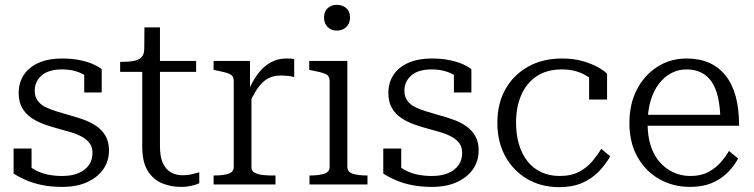

<svg xmlns="http://www.w3.org/2000/svg" viewBox="-20 -760 3105 791"><path d="M361 -130Q361 -154 349.5 -169.5Q338 -185 318.5 -196Q299 -207 274.5 -214.5Q250 -222 223 -229Q193 -237 163.5 -247.5Q134 -258 110 -274Q86 -290 71.5 -315Q57 -340 57 -377Q57 -420 78.5 -452Q100 -484 140 -501.5Q180 -519 235 -519Q278 -519 310.5 -512Q343 -505 365 -495Q387 -485 399 -475V-379H327V-467Q335 -466 340.5 -462.5Q346 -459 350 -453.5Q354 -448 355 -440.5Q356 -433 354 -426Q343 -442 325 -452.5Q307 -463 284.5 -468.5Q262 -474 235 -474Q180 -474 151.5 -449Q123 -424 123 -386Q123 -362 135 -345.5Q147 -329 167 -319Q187 -309 212 -301.5Q237 -294 264 -286Q294 -278 323.5 -267.5Q353 -257 376.5 -241Q400 -225 414.5 -200.5Q429 -176 429 -140Q429 -97 406 -63.5Q383 -30 340 -10Q297 10 236 10Q191 10 154 2.5Q117 -5 88 -17.5Q59 -30 36 -45V-148H110V-31Q99 -39 92.5 -46.5Q86 -54 83.5 -61Q81 -68 81 -75.5Q81 -83 84 -91Q102 -72 125 -59.5Q148 -47 176 -41Q204 -35 236 -35Q275 -35 302.5 -46.5Q330 -58 345.5 -79Q361 -100 361 -130Z M475 -464V-505H480Q510 -505 531 -509Q552 -513 563 -524.5Q574 -536 574 -557L622 -509H788V-464ZM639 -157Q639 -114 651 -88Q663 -62 684 -50Q705 -38 733 -38Q754 -38 771.5 -42.5Q789 -47 801 -50V-5Q792 -1 780 2.5Q768 6 754 8Q740 10 725 10Q684 10 647.5 -5Q611 -20 588.5 -56.5Q566 -93 566 -156V-495L574 -502L575 -647H639Z M1192 -516V-442Q1185 -445 1176 -446Q1167 -447 1157.5 -448Q1148 -449 1140 -449Q1115 -449 1096 -442Q1077 -435 1061.5 -420Q1046 -405 1032.5 -382.5Q1019 -360 1004 -329L1002 -383Q1019 -424 1041.5 -454.5Q1064 -485 1093.5 -502Q1123 -519 1159 -519Q1169 -519 1178.5 -518.5Q1188 -518 1192 -516ZM860 0V-37H862Q898 -37 920.5 -44Q943 -51 943 -73V-426Q943 -441 935.5 -448.5Q928 -456 911.5 -460.5Q895 -465 871 -470L860 -472V-509H1010V-375L1016 -381V-69Q1016 -55 1030 -48Q1044 -41 1063.5 -39Q1083 -37 1098 -37H1115V0Z M1368 -634Q1345 -634 1330 -648.5Q1315 -663 1315 -688Q1315 -713 1330 -726.5Q1345 -740 1368 -740Q1391 -740 1406.5 -726.5Q1422 -713 1422 -688Q1422 -663 1406.5 -648.5Q1391 -634 1368 -634ZM1411 -509V-73Q1411 -51 1434 -44Q1457 -37 1493 -37H1494V0H1255V-37H1256Q1292 -37 1315 -44Q1338 -51 1338 -73V-426Q1338 -448 1320.5 -455.5Q1303 -463 1265 -470L1254 -472V-509Z M1884 -130Q1884 -154 1872.5 -169.5Q1861 -185 1841.5 -196Q1822 -207 1797.5 -214.5Q1773 -222 1746 -229Q1716 -237 1686.5 -247.5Q1657 -258 1633 -274Q1609 -290 1594.5 -315Q1580 -340 1580 -377Q1580 -420 1601.5 -452Q1623 -484 1663 -501.5Q1703 -519 1758 -519Q1801 -519 1833.5 -512Q1866 -505 1888 -495Q1910 -485 1922 -475V-379H1850V-467Q1858 -466 1863.5 -462.5Q1869 -459 1873 -453.5Q1877 -448 1878 -440.5Q1879 -433 1877 -426Q1866 -442 1848 -452.5Q1830 -463 1807.5 -468.5Q1785 -474 1758 -474Q1703 -474 1674.5 -449Q1646 -424 1646 -386Q1646 -362 1658 -345.5Q1670 -329 1690 -319Q1710 -309 1735 -301.5Q1760 -294 1787 -286Q1817 -278 1846.5 -267.5Q1876 -257 1899.5 -241Q1923 -225 1937.5 -200.5Q1952 -176 1952 -140Q1952 -97 1929 -63.5Q1906 -30 1863 -10Q1820 10 1759 10Q1714 10 1677 2.5Q1640 -5 1611 -17.5Q1582 -30 1559 -45V-148H1633V-31Q1622 -39 1615.5 -46.5Q1609 -54 1606.5 -61Q1604 -68 1604 -75.5Q1604 -83 1607 -91Q1625 -72 1648 -59.5Q1671 -47 1699 -41Q1727 -35 1759 -35Q1798 -35 1825.5 -46.5Q1853 -58 1868.5 -79Q1884 -100 1884 -130Z M2286 -35Q2333 -35 2366 -52.5Q2399 -70 2421 -96.5Q2443 -123 2457 -147L2494 -116Q2474 -81 2445.5 -52Q2417 -23 2377.5 -6Q2338 11 2284 11Q2209 11 2151.5 -23Q2094 -57 2061.5 -116.5Q2029 -176 2029 -254Q2029 -333 2062 -392Q2095 -451 2155 -485Q2215 -519 2295 -519Q2344 -519 2381.5 -508Q2419 -497 2444.5 -482.5Q2470 -468 2481 -456V-350H2407V-453Q2417 -450 2425.5 -445Q2434 -440 2439.5 -432.5Q2445 -425 2446.5 -417.5Q2448 -410 2444 -402Q2427 -432 2387 -453Q2347 -474 2295 -474Q2233 -474 2191 -446Q2149 -418 2127.5 -368.5Q2106 -319 2106 -254Q2106 -205 2118.5 -164Q2131 -123 2154 -94.5Q2177 -66 2210.5 -50.5Q2244 -35 2286 -35Z M2648 -251Q2648 -199 2661 -159Q2674 -119 2698.5 -91.5Q2723 -64 2755 -49.5Q2787 -35 2825 -35Q2868 -35 2898.5 -51.5Q2929 -68 2949.5 -91.5Q2970 -115 2983 -138L3021 -107Q3003 -74 2976 -47.5Q2949 -21 2911.5 -5.5Q2874 10 2823 10Q2753 10 2696.5 -22Q2640 -54 2606.5 -113Q2573 -172 2573 -253Q2573 -332 2604 -391.5Q2635 -451 2688.5 -485Q2742 -519 2808 -519Q2861 -519 2901 -501.5Q2941 -484 2969 -449Q2997 -414 3011 -362.5Q3025 -311 3025 -242H2629V-287H2972L2948 -268Q2947 -320 2938 -359Q2929 -398 2912 -423Q2895 -448 2869 -461Q2843 -474 2808 -474Q2774 -474 2745 -458.5Q2716 -443 2694 -414Q2672 -385 2660 -343.5Q2648 -302 2648 -251Z"/></svg>

Font: Roboto Serif 36pt Light
Style: Regular
Weight: 300
Designer: Greg Gazdowicz
Foundry: Commercial Type
Version: Version 1.008